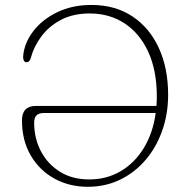

<svg xmlns="http://www.w3.org/2000/svg" viewBox="-20 -728 733 756"><path d="M66.5 -254Q66.5 -311 122 -311H596Q597.5 -328.5 597.5 -347Q597.5 -450.5 563.8 -523.8Q530 -597 470.5 -636Q411 -675 333.5 -675Q268 -675 220.5 -650Q173 -625 143.5 -585.5Q114 -546 102 -502.5Q97 -483 85 -483Q77 -483 74 -489.5Q71 -496 71 -504Q74.5 -556.5 109.5 -603.2Q144.5 -650 204 -679.2Q263.5 -708.5 340 -708.5Q434 -708.5 501.8 -663.2Q569.5 -618 605.8 -538.2Q642 -458.5 642 -355.5Q642 -279 618.5 -213Q595 -147 552.5 -97.5Q510 -48 452.2 -20.2Q394.5 7.5 325.5 7.5Q253 7.5 194.2 -24.8Q135.5 -57 101 -116Q66.5 -175 66.5 -254ZM331 -21.5Q401 -21.5 456.2 -54.5Q511.5 -87.5 547 -146.5Q582.5 -205.5 593 -283H151.5Q114.5 -283 114.5 -245.5Q114.5 -183 141.2 -132.2Q168 -81.5 216.5 -51.5Q265 -21.5 331 -21.5Z"/></svg>

Font: Fraunces 9pt SuperSoft Thin
Style: Regular
Weight: 100
Version: Version 1.000;[b76b70a41]